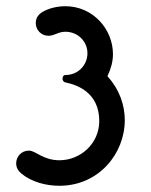

<svg xmlns="http://www.w3.org/2000/svg" viewBox="-20 -577 484 617"><path d="M326 -334C337 -357 343 -380 343 -403C343 -483 279 -557 190 -557C165 -557 138 -551 117 -539C102 -530 95 -518 95 -503C95 -480 113 -462 136 -462C155 -462 167 -475 190 -475C229 -475 261 -445 261 -406C261 -367 230 -336 191 -336C184 -336 181 -331 181 -324C181 -319 184 -313 191 -312C229 -304 299 -279 299 -188C299 -116 239 -62 171 -62C118 -62 95 -93 73 -93C48 -93 32 -73 32 -52C32 -39 38 -28 49 -19C82 8 128 20 171 20C297 20 381 -83 381 -191C381 -239 364 -289 327 -330C326 -331 325 -333 326 -334Z"/></svg>

Font: Fabada
Style: Regular
Weight: 400
Designer: deFharo
Foundry: deFharo.com
Version: Version 4.000 2011 initial release